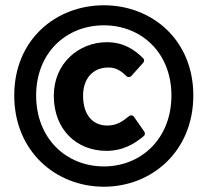

<svg xmlns="http://www.w3.org/2000/svg" viewBox="-20 -686 787 728"><path d="M34 -324C34 -112 192 22 374 22C555 22 713 -112 713 -324C713 -536 555 -666 374 -666C192 -666 34 -536 34 -324ZM117 -324C117 -486 231 -590 374 -590C516 -590 630 -486 630 -324C630 -161 516 -55 374 -55C231 -55 117 -161 117 -324ZM184 -323C184 -195 270 -114 384 -114C443 -114 487 -138 525 -170C530 -174 531 -182 527 -187L488 -243C483 -250 475 -250 470 -246C443 -224 421 -210 387 -210C331 -210 295 -251 295 -323C295 -387 331 -430 391 -430C418 -430 436 -420 460 -397C465 -392 474 -393 478 -398L523 -448C527 -452 528 -460 523 -465C490 -498 448 -526 385 -526C280 -526 184 -447 184 -323Z"/></svg>

Font: Falling Sky
Style: Bd
Weight: 700
Designer: Paul D. Hunt
Foundry: Adobe Systems Incorporated
Version: Version 1.02